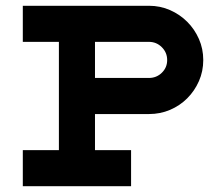

<svg xmlns="http://www.w3.org/2000/svg" viewBox="-20 -645 752 665"><path d="M59 -125H184V-500H59V-625H496Q535 -625 569 -610Q603 -595 628.5 -569.5Q654 -544 669 -510Q684 -476 684 -437Q684 -398 669 -364Q654 -330 628.5 -304.5Q603 -279 569 -264.5Q535 -250 496 -250H309V-125H434V0H59ZM309 -375H496Q522 -375 540.5 -393Q559 -411 559 -437Q559 -463 540.5 -481.5Q522 -500 496 -500H309Z"/></svg>

Font: Eyechart
Style: Regular
Weight: 400
Designer: Peter Wiegel
Foundry: Peter Wiegel
Version: Version 1.000